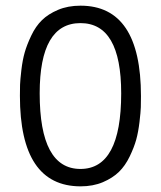

<svg xmlns="http://www.w3.org/2000/svg" viewBox="-20 -642 565 673"><path d="M49.8 -306.2Q49.8 -329.1 50.3 -345Q50.8 -360.8 54.9 -396.5Q59.1 -432.1 66.7 -458.5Q74.2 -484.9 89.6 -517.3Q105 -549.8 127 -571.3Q148.9 -592.8 183.3 -607.4Q217.8 -622.1 262.2 -622.1Q474.1 -622.1 474.1 -305.2Q474.1 -282.2 473.6 -266.1Q473.1 -250 469 -214.6Q464.8 -179.2 457.5 -152.6Q450.2 -126 434.6 -93.5Q418.9 -61 397 -39.6Q375 -18.1 340.6 -3.4Q306.2 11.2 262.2 11.2Q49.8 10.7 49.8 -306.2ZM119.1 -314.9Q119.1 -49.8 262 -49.8Q404.8 -49.8 404.8 -314.9Q404.8 -561 262 -561Q119.1 -561 119.1 -314.9Z"/></svg>

Font: CMU Typewriter Text Variable Width
Style: Medium
Weight: 500
Version: Version 0.7.0